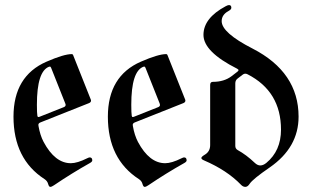

<svg xmlns="http://www.w3.org/2000/svg" viewBox="-20 -727 1230 757"><path d="M33.2 -267.1Q33.2 -427.2 163.6 -483.9Q231.9 -513.7 263.2 -513.7Q266.6 -513.7 268.1 -510.3L337.4 -335.9Q338.9 -333 338.9 -330.1Q338.9 -323.7 330.6 -320.3L140.1 -244.6Q131.3 -241.2 131.3 -234.9Q131.3 -232.4 131.8 -230Q138.2 -193.4 151.9 -167.5Q196.8 -83.5 259.3 -83.5Q284.7 -83.5 323.7 -103Q330.6 -106.4 333.5 -106.4Q343.8 -106.4 343.8 -94.7Q343.8 -89.4 335 -84.5Q262.7 -43.9 192.9 3.4Q183.6 9.8 178.2 9.8Q172.9 9.8 169.7 -2Q166.5 -13.7 155.3 -21Q33.2 -100.1 33.2 -267.1ZM125.5 -314Q125.5 -280.8 127.4 -270Q128.4 -265.6 131.1 -265.6Q133.8 -265.6 137.2 -267.1L231.9 -304.7Q238.8 -307.6 238.8 -313.5Q238.8 -315.9 237.3 -319.3L181.6 -459.5Q179.7 -464.4 177 -464.4Q174.3 -464.4 173.3 -463.9Q125.5 -445.8 125.5 -314Z M405.3 -267.1Q405.3 -427.2 535.6 -483.9Q604 -513.7 635.3 -513.7Q638.7 -513.7 640.1 -510.3L709.5 -335.9Q710.9 -333 710.9 -330.1Q710.9 -323.7 702.6 -320.3L512.2 -244.6Q503.4 -241.2 503.4 -234.9Q503.4 -232.4 503.9 -230Q510.3 -193.4 523.9 -167.5Q568.8 -83.5 631.3 -83.5Q656.7 -83.5 695.8 -103Q702.6 -106.4 705.6 -106.4Q715.8 -106.4 715.8 -94.7Q715.8 -89.4 707 -84.5Q634.8 -43.9 564.9 3.4Q555.7 9.8 550.3 9.8Q544.9 9.8 541.7 -2Q538.6 -13.7 527.3 -21Q405.3 -100.1 405.3 -267.1ZM497.6 -314Q497.6 -280.8 499.5 -270Q500.5 -265.6 503.2 -265.6Q505.9 -265.6 509.3 -267.1L604 -304.7Q610.8 -307.6 610.8 -313.5Q610.8 -315.9 609.4 -319.3L553.7 -459.5Q551.8 -464.4 549.1 -464.4Q546.4 -464.4 545.4 -463.9Q497.6 -445.8 497.6 -314Z M786.1 -116.2Q808.6 -128.9 808.6 -154.8V-392.1Q808.6 -404.3 819.3 -404.3Q863.3 -404.3 892.6 -426.3L916 -444.3Q920.4 -447.8 920.4 -450.4Q920.4 -453.1 915 -456.1Q782.2 -522.9 782.2 -589.4Q782.2 -655.8 870.1 -702.6Q878.4 -707 882.8 -707Q892.1 -707 892.1 -696.3Q892.1 -689.5 880.9 -683.6Q854 -668.9 854 -643.6Q854 -597.7 975.6 -535.6Q1157.2 -442.4 1157.2 -267.1Q1157.2 -145.5 1043.5 -66.9Q976.6 -21 964.4 -2.4Q956.5 9.8 947.3 9.8Q938 9.8 930.2 1.5Q875 -55.7 784.2 -94.7Q773.9 -99.1 773.9 -104Q773.9 -108.9 786.1 -116.2ZM907.7 -151.9Q907.7 -141.1 916.5 -135.7Q951.2 -116.7 984.4 -85Q995.1 -74.7 1006.3 -74.7Q1017.6 -74.7 1029.8 -84.5Q1087.9 -132.3 1087.9 -215.8Q1087.9 -366.7 956.1 -434.1Q951.7 -436.5 946.8 -436.5Q941.9 -436.5 937.5 -433.1L917 -417.5Q907.7 -410.6 907.7 -398.4Z"/></svg>

Font: UnifrakturMaguntia16
Style: Book
Weight: 400
Designer: j. 'mach' wust, Gerrit Ansmann, Georg Duffner, based on a font by Peter Wiegel, original typeface by Carl Albert Fahrenw
Version: Version 2017-03-19